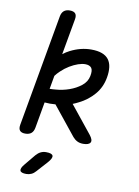

<svg xmlns="http://www.w3.org/2000/svg" viewBox="-104 -808 807 1116"><g transform="rotate(10 300.0 -250.0)"><path d="M454 -49Q477 -20 468 -5Q459 10 426 10Q406 10 391 2.5Q376 -5 364 -19L228 -188Q195 -185 164 -188L137 -35Q133 -12 120 -1Q107 10 84 10Q62 10 52.5 -1Q43 -12 47 -35L164 -695Q168 -718 181 -729Q194 -740 216 -740Q239 -740 248.5 -729Q258 -718 254 -695L216 -482Q235 -497 255 -507Q316 -538 378 -538Q416 -538 441.5 -528.5Q467 -519 481 -500.5Q495 -482 498.5 -455Q502 -428 496 -394Q486 -335 449 -292Q412 -249 361 -224Q344 -215 326 -208ZM193 -350 179 -271Q195 -271 215 -273Q255 -276 293.5 -289.5Q332 -303 362 -326.5Q392 -350 399 -385Q406 -420 395 -434Q384 -448 358 -448Q340 -448 316.5 -440Q293 -432 268 -417Q243 -402 220 -380Q205 -366 193 -350ZM112 187 164 124Q177 109 191.5 102Q206 95 223 95Q258 95 263 109Q268 123 242 152L186 214Q175 227 161 233.5Q147 240 131 240Q99 240 94.5 226.5Q90 213 112 187Z"/></g></svg>

Font: Maple Mono NL
Style: Italic
Weight: 400
Italic angle: -10°
Monospace: yes
Designer: subframe7536
Version: Version 7.000